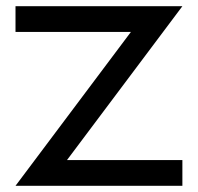

<svg xmlns="http://www.w3.org/2000/svg" viewBox="-20 -599 638 619"><path d="M30 0H568V-83H196L568 -579H30V-496H402Z"/></svg>

Font: Kunika
Style: Regular
Weight: 400
Designer: Leo Kuroshita
Foundry: kurogedelic
Version: Version 1.000;PS 001.000;hotconv 1.0.88;makeotf.lib2.5.64775